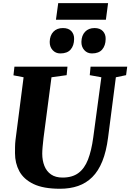

<svg xmlns="http://www.w3.org/2000/svg" viewBox="-20 -1154 804 1184"><path d="M694.5 -677.5 646.5 -306Q635.5 -220 611 -159.5Q586.5 -99 549 -61.8Q511.5 -24.5 461.5 -7.2Q411.5 10 350 10Q247.5 10 186.8 -19.2Q126 -48.5 99.2 -98.2Q72.5 -148 72.5 -209Q72.5 -228 72.8 -248.2Q73 -268.5 75.5 -290L125.5 -677.5L63 -689.5L69 -743H396L391 -690.5L297.5 -677.5L248.5 -304Q245 -275 242.8 -249.2Q240.5 -223.5 240.5 -206Q240.5 -164.5 253.8 -131Q267 -97.5 294.8 -78.2Q322.5 -59 365.5 -59Q425.5 -59 463.2 -86.8Q501 -114.5 522.5 -169.5Q544 -224.5 555 -306L605 -677.5L533.5 -690.5L538.5 -743H764.5L757.5 -690.5ZM352 -824.5Q323 -824.5 304.5 -845Q286 -865.5 286.5 -896Q287.5 -935.5 309.2 -958.2Q331 -981 368 -981Q403 -981 420.5 -961.5Q438 -942 437 -913Q436.5 -873 415.8 -848.8Q395 -824.5 352 -824.5ZM547 -824.5Q518 -824.5 499.8 -845Q481.5 -865.5 482 -896Q483 -935.5 504.8 -958.2Q526.5 -981 563 -981Q597 -981 614.8 -961.5Q632.5 -942 631.5 -913Q631 -873 610.2 -848.8Q589.5 -824.5 547 -824.5ZM339 -1134.5H646.5L633 -1032.5H325Z"/></svg>

Font: Merriweather Light 18pt Black
Style: Italic
Weight: 900
Italic angle: -7.8°
Version: Version 2.101